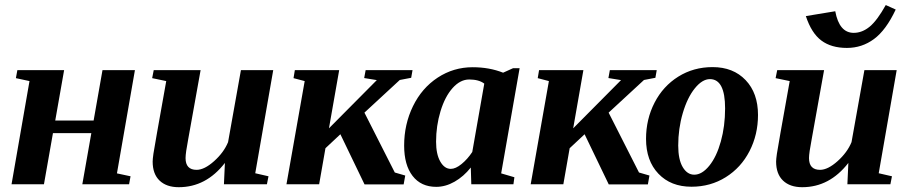

<svg xmlns="http://www.w3.org/2000/svg" viewBox="-20 -741 3658 772"><path d="M347.2 -205.6H192.9L156.7 0H26.4L98.6 -415L43.9 -426.8L49.8 -459H237.8L202.1 -256.3H356.4L392.1 -459H522.5L450.2 -43.9L504.9 -32.2L499 0H311Z M726.1 -105.5Q726.1 -58.1 770.5 -58.1Q801.8 -58.1 840.8 -93Q879.9 -127.9 897 -169.4L948.7 -459H1078.6L1006.3 -44.4L1059.6 -32.2L1053.2 0H880.4L884.3 -85.9Q808.6 11.7 698.7 11.7Q649.4 11.7 621.6 -14.9Q593.8 -41.5 593.8 -91.3Q593.8 -100.6 596.9 -123Q600.1 -145.5 648.4 -415L591.8 -426.8L598.1 -459H786.6L736.8 -181.6Q726.1 -125.5 726.1 -105.5Z M1638.7 -459 1633.3 -428.2 1587.4 -419.4 1445.3 -288.1 1567.4 -47.4 1609.4 -35.2 1603 0.5H1445.8L1348.6 -201.2L1288.6 -145L1263.2 0H1131.8L1205.1 -415L1160.2 -426.8L1165.5 -459H1343.8L1302.7 -225.1L1495.1 -418.9L1444.3 -427.2L1450.2 -459Z M1995.1 -43.9 2048.3 -28.3 2044.4 0H1875L1873 -67.4Q1844.2 -31.2 1807.9 -10.5Q1771.5 10.3 1733.9 10.3Q1672.9 10.3 1638.9 -33.7Q1605 -77.6 1605 -155.8Q1605 -241.2 1640.6 -314.2Q1676.3 -387.2 1740 -429Q1803.7 -470.7 1880.4 -470.7Q1947.8 -470.7 2002.9 -448.7L2043 -466.8H2069.3ZM1733.4 -171.4Q1733.4 -121.1 1750.2 -91.6Q1767.1 -62 1792.5 -62Q1812 -62 1835.9 -81.5Q1859.9 -101.1 1878.9 -129.9L1927.2 -404.8Q1905.3 -421.4 1866.7 -421.4Q1830.6 -421.4 1799.8 -387Q1769 -352.5 1751.2 -293.7Q1733.4 -234.9 1733.4 -171.4Z M2620.6 -459 2615.2 -428.2 2569.3 -419.4 2427.2 -288.1 2549.3 -47.4 2591.3 -35.2 2585 0.5H2427.7L2330.6 -201.2L2270.5 -145L2245.1 0H2113.8L2187 -415L2142.1 -426.8L2147.5 -459H2325.7L2284.7 -225.1L2477.1 -418.9L2426.3 -427.2L2432.1 -459Z M2895.5 -305.2Q2895.5 -422.9 2834.5 -422.9Q2803.7 -422.9 2773.7 -385.7Q2743.7 -348.6 2725.3 -286.1Q2707 -223.6 2707 -155.8Q2707 -99.6 2725.1 -69.1Q2743.2 -38.6 2771.5 -38.6Q2802.7 -38.6 2832 -74.7Q2861.3 -110.8 2878.4 -172.4Q2895.5 -233.9 2895.5 -305.2ZM2760.3 9.8Q2677.2 9.8 2627.4 -42.5Q2577.6 -94.7 2577.6 -182.6Q2577.6 -261.7 2611.8 -328.1Q2646 -394.5 2707.3 -432.9Q2768.6 -471.2 2845.2 -471.2Q2928.2 -471.2 2978 -418.9Q3027.8 -366.7 3027.8 -278.8Q3027.8 -199.7 2993.7 -133.3Q2959.5 -66.9 2898.2 -28.6Q2836.9 9.8 2760.3 9.8Z M3232.9 -105.5Q3232.9 -58.1 3277.3 -58.1Q3308.6 -58.1 3347.7 -93Q3386.7 -127.9 3403.8 -169.4L3455.6 -459H3585.4L3513.2 -44.4L3566.4 -32.2L3560.1 0H3387.2L3391.1 -85.9Q3315.4 11.7 3205.6 11.7Q3156.2 11.7 3128.4 -14.9Q3100.6 -41.5 3100.6 -91.3Q3100.6 -100.6 3103.8 -123Q3106.9 -145.5 3155.3 -415L3098.6 -426.8L3105 -459H3293.5L3243.7 -181.6Q3232.9 -125.5 3232.9 -105.5ZM3412.6 -608.9Q3446.8 -608.9 3477.1 -634Q3507.3 -659.2 3541.5 -720.7L3581.5 -702.6Q3542.5 -619.6 3494.1 -584Q3445.8 -548.3 3385.3 -548.3Q3322.3 -548.3 3282.5 -578.1Q3242.7 -607.9 3220.2 -676.3L3338.4 -695.8Q3354.5 -608.9 3412.6 -608.9Z"/></svg>

Font: Liberation Serif
Style: Bold Italic
Weight: 700
Italic angle: -16.333°
Designer: Steve Matteson
Foundry: Ascender Corporation
Version: Version 2.1.5